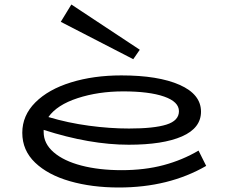

<svg xmlns="http://www.w3.org/2000/svg" viewBox="-20 -819 1017 853"><path d="M896 -82Q730 14 508 14Q388 14 290.5 -14Q193 -42 136 -96.5Q79 -151 79 -229Q79 -306 137 -364Q195 -422 295.5 -453Q396 -484 519 -484Q683 -484 778 -442Q873 -400 873 -323Q873 -250 788.5 -213Q704 -176 552 -176Q379 -176 174 -242V-232Q174 -181 218.5 -142.5Q263 -104 341.5 -83.5Q420 -63 520 -63Q623 -63 707 -85.5Q791 -108 862 -150ZM195 -299Q282 -273 375 -260.5Q468 -248 553 -248Q664 -248 719.5 -265.5Q775 -283 775 -325Q775 -367 709 -390Q643 -413 527 -413Q417 -413 325 -383Q233 -353 195 -299ZM297 -799 250 -722 572 -556 601 -598Z"/></svg>

Font: BioRhyme Expanded
Style: Regular
Weight: 400
Width: 7
Designer: Aoife Mooney
Foundry: Aoife Mooney Type
Version: Version 1.001